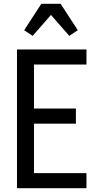

<svg xmlns="http://www.w3.org/2000/svg" viewBox="-20 -997 540 1017"><path d="M70 0V-735H438V-655H160V-422H382V-342H160V-80H438V0ZM153 -807 108 -837 199 -977H301L392 -837L347 -807L250 -918Z"/></svg>

Font: Iosevka SS18 Medium
Style: Regular
Weight: 500
Monospace: yes
Designer: Belleve Invis
Foundry: Belleve Invis
Version: Version 25.1.1; ttfautohint (v1.8.4)